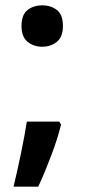

<svg xmlns="http://www.w3.org/2000/svg" viewBox="-20 -574 319 723"><path d="M61 -476Q61 -519 84 -536.5Q107 -554 139 -554Q171 -554 194 -536.5Q217 -519 217 -476Q217 -435 194 -416.5Q171 -398 139 -398Q107 -398 84 -416.5Q61 -435 61 -476ZM210 -105Q197 -52 173 11.5Q149 75 124 129H31Q45 71 59 3.5Q73 -64 81 -116H203Z"/></svg>

Font: Noto Sans Lisu SemiBold
Style: Regular
Weight: 600
Designer: Monotype Design Team. David Williams.
Foundry: Monotype Imaging Inc.
Version: Version 2.102; ttfautohint (v1.8.4.7-5d5b)